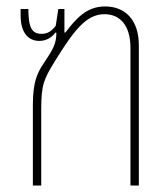

<svg xmlns="http://www.w3.org/2000/svg" viewBox="-20 -576 523 596"><path d="M82 0H108V-236C108 -314 116 -330 151 -387C208 -479 247 -532 304 -532C352 -532 385 -498 385 -427V0H411V-436C411 -510 372 -556 306 -556C248 -556 215 -517 183 -475H180V-548H161L153 -496C139 -478 127 -471 109 -471C81 -471 68 -487 68 -548H44V-528C44 -473 69 -449 102 -449C126 -449 143 -462 152 -475L155 -474C155 -441 145 -423 116 -380C96 -350 82 -323 82 -249Z"/></svg>

Font: Noto Sans Thai Cond Thin
Style: Regular
Weight: 100
Width: 3
Designer: Monotype Design Team
Foundry: Monotype Imaging Inc.
Version: Version 2.002